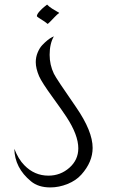

<svg xmlns="http://www.w3.org/2000/svg" viewBox="-20 -819 502 844"><path d="M324.2 -167Q324.2 -225.6 272 -305.2Q255.9 -330.1 210 -393.3Q164.1 -456.5 151.9 -483.9Q137.2 -518.6 137.2 -545.9Q137.2 -567.9 145.5 -587.9Q153.8 -607.9 165.5 -620.4Q177.2 -632.8 188.7 -642.1Q200.2 -651.4 208.5 -655.3L216.8 -659.2Q198.2 -627 198.2 -578.1Q198.2 -534.2 216.8 -495.1Q227.1 -473.6 314.9 -347.2Q387.2 -242.2 387.2 -168.9Q387.2 -106.9 337.9 -51.8Q314.5 -25.4 276.9 -10.3Q239.3 4.9 201.2 4.9Q148.4 4.9 116.2 -22Q44.4 -81.1 43 -165Q61 -118.7 86.9 -92.8Q131.3 -46.9 192.9 -46.9Q245.6 -46.9 284.9 -81.5Q324.2 -116.2 324.2 -167ZM142.1 -748Q142.1 -755.9 153.3 -768.6Q164.6 -781.2 175.8 -790L187 -798.8Q195.8 -789.6 209.2 -781Q222.7 -772.5 231.4 -767.8Q240.2 -763.2 240.2 -762.2Q231.4 -755.9 219.5 -743.4Q207.5 -731 199.2 -722.4Q190.9 -713.9 189 -713.9Q184.1 -718.8 172.1 -726.6Q160.2 -734.4 151.1 -740.2Q142.1 -746.1 142.1 -748Z"/></svg>

Font: Anticva
Style: Regular
Weight: 400
Version: Version 1.000